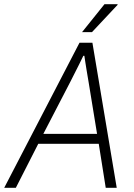

<svg xmlns="http://www.w3.org/2000/svg" viewBox="-48 -888 635 908"><path d="M-28 0 328 -686H389L504 0H452L419 -208H133L27 0ZM157 -255H411L371 -500Q369 -511 366.5 -526.5Q364 -542 361 -559.5Q358 -577 355.5 -594Q353 -611 351 -624H346Q338 -606 326 -583Q314 -560 303 -537.5Q292 -515 284 -500ZM340 -736 446 -868H508V-865L387 -736Z"/></svg>

Font: Archivo SemiCondensed Thin
Style: Italic
Weight: 250
Width: 4
Italic angle: -10°
Designer: Hector Gatti
Foundry: Omnibus-Type
Version: Version 2.001